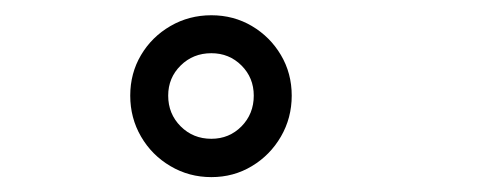

<svg xmlns="http://www.w3.org/2000/svg" viewBox="-20 -742 659 258"><path d="M264 -504Q234 -504 209 -518.8Q184 -533.5 169.5 -558.5Q155 -583.5 155 -613.5Q155 -643.5 169.5 -668Q184 -692.5 209 -707Q234 -721.5 264 -721.5Q294 -721.5 318.5 -707Q343 -692.5 357.5 -668Q372 -643.5 372 -613.5Q372 -583.5 357.5 -558.5Q343 -533.5 318.5 -518.8Q294 -504 264 -504ZM264 -555.5Q288 -555.5 304.5 -572.2Q321 -589 321 -613.5Q321 -637.5 304.5 -654Q288 -670.5 264 -670.5Q239.5 -670.5 222.8 -654Q206 -637.5 206 -613.5Q206 -589 222.8 -572.2Q239.5 -555.5 264 -555.5Z"/></svg>

Font: Sono Monospace
Style: Regular
Weight: 400
Designer: Tyler Finck
Foundry: Tyler Finck
Version: Version 2.112